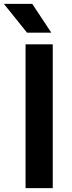

<svg xmlns="http://www.w3.org/2000/svg" viewBox="-53 -968 370 988"><path d="M78.5 0V-740H218.5V0ZM86 -800 -33 -948H113L211 -800Z"/></svg>

Font: Encode Sans SemiExpanded SemiBold
Style: Regular
Weight: 600
Width: 6
Designer: Multiple Designers
Foundry: Impallari Type
Version: Version 3.002